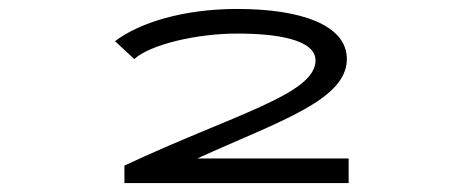

<svg xmlns="http://www.w3.org/2000/svg" viewBox="-20 -655 1040 429"><path d="M258 -246H759V-301H421C603 -384 755 -431 755 -523C755 -599 653 -635 510 -635C389 -635 291 -604 237 -563L280 -523C315 -555 417 -580 511 -580C597 -580 685 -567 685 -520C685 -444 501 -399 258 -285Z"/></svg>

Font: Inconsolata UltraExpanded
Style: Regular
Weight: 400
Width: 9
Monospace: yes
Designer: Raph Levien, Cyreal, Brenton Simpson
Foundry: Raph Levien, Cyreal, Google
Version: Version 3.100